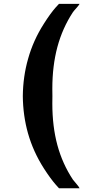

<svg xmlns="http://www.w3.org/2000/svg" viewBox="-20 -793 462 998"><path d="M98.6 -293.5Q99.6 -395 126 -487.3Q152.8 -583.5 208.5 -670.4Q242.2 -723.6 269.5 -754.4L286.6 -772.9H393.6Q389.6 -765.6 380.4 -754.9Q365.2 -738.3 358.9 -729.5Q304.7 -647 278.3 -548.8Q252 -450.7 252 -332Q252 -312.5 252.4 -293.5Q252 -274.9 252 -254.9Q252 -135.7 278.3 -38.6Q304.7 58.6 358.9 140.6Q365.2 149.4 380.4 166.5Q389.6 177.2 393.6 185.5H286.6L269.5 166.5Q242.2 135.3 208.5 83Q152.8 -3.9 125.5 -100.1Q99.6 -191.9 98.6 -293.5Z"/></svg>

Font: Lapsus Pro (theguybrush.com)
Style: Bold
Weight: 700
Designer: Jose Roses
Version: Version 1.00 February 9, 2018, initial release